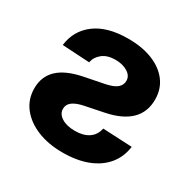

<svg xmlns="http://www.w3.org/2000/svg" viewBox="-130 -676 814 816"><g transform="rotate(30 277.0 -268.5)"><path d="M47.4 -385.7Q56.2 -460 115 -504.2Q173.8 -548.3 275.9 -548.3Q344.7 -548.3 395.8 -527.8Q446.8 -507.3 475.1 -469.7Q503.4 -432.1 503.4 -380.4Q503.4 -319.3 464.4 -280.8Q425.3 -242.2 347.2 -226.1L253.4 -207Q218.8 -199.7 201.2 -186.3Q183.6 -172.9 183.6 -151.4Q183.6 -127 208.5 -111.1Q233.4 -95.2 273.9 -95.2Q315.4 -95.2 341.3 -112.8Q367.2 -130.4 374 -164.1L517.6 -157.2Q510.7 -105 479.7 -67.4Q448.7 -29.8 396.7 -9.5Q344.7 10.7 273.9 10.7Q204.1 10.7 150.1 -11.5Q96.2 -33.7 65.4 -73.5Q34.7 -113.3 34.7 -166.5Q34.7 -224.1 72.8 -260.5Q110.8 -296.9 190.4 -313L288.6 -332.5Q325.7 -340.3 341.8 -354.2Q357.9 -368.2 357.9 -388.7Q357.9 -413.1 333.7 -428.2Q309.6 -443.4 273.4 -443.4Q233.9 -443.4 210.2 -424.6Q186.5 -405.8 181.2 -377.9Z"/></g></svg>

Font: Inter 17pt
Style: Bold
Weight: 700
Version: Version 4.001;git-66647c0bb